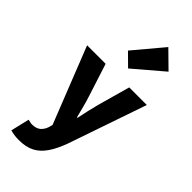

<svg xmlns="http://www.w3.org/2000/svg" viewBox="-354 -1023 1312 1312"><g transform="rotate(45 302.0 -367.0)"><path d="M143 219Q115 219 96 216Q77 213 59 208L91 73Q99 74 109 77Q119 80 129 80Q170 80 192 61Q214 42 224 12L232 -17L14 -569H193L269 -333Q282 -294 292 -254Q302 -214 313 -172H318Q326 -213 335.5 -253Q345 -293 355 -333L421 -569H591L395 1Q368 74 335 122.5Q302 171 256.5 195Q211 219 143 219ZM324 -655 237 -741 415 -953 535 -835Z"/></g></svg>

Font: Noto Sans SC Thin Black
Style: Regular
Weight: 900
Version: Version 2.004-H2;hotconv 1.0.118;makeotfexe 2.5.65603